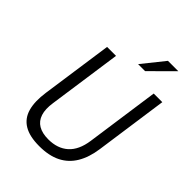

<svg xmlns="http://www.w3.org/2000/svg" viewBox="-263 -1055 1191 1191"><g transform="rotate(45 333.0 -459.5)"><path d="M303.5 10Q218 10 168.8 -19.8Q119.5 -49.5 103 -108.5Q86.5 -167.5 99 -254L166 -723H244.5L175.5 -239.5Q166.5 -179.5 179.5 -139.5Q192.5 -99.5 226.2 -79.5Q260 -59.5 313.5 -59.5Q394 -59.5 443.8 -104Q493.5 -148.5 506.5 -239.5L575 -723H650.5L582.5 -243Q571 -161 537.2 -104.5Q503.5 -48 445.8 -19Q388 10 303.5 10ZM377.5 -783.5 494 -929H585L439 -783.5Z"/></g></svg>

Font: Public Sans Thin Light
Style: Italic
Weight: 300
Italic angle: -8°
Version: Version 2.001